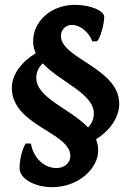

<svg xmlns="http://www.w3.org/2000/svg" viewBox="-20 -674 540 794"><path d="M473 -245C473 -392 232 -432 232 -525C232 -552 252 -571 277 -571C311 -571 346 -543 362 -503H381C394 -514 411 -573 411 -604C411 -630 353 -654 290 -654C192 -654 117 -587 117 -503C117 -485 121 -469 128 -454C72 -420 29 -369 29 -310C29 -155 271 -127 271 -29C271 0 246 21 214 21C162 21 118 -21 108 -80L87 -81C72 -60 61 -15 61 22C61 65 123 100 196 100C305 100 387 22 386 -53C386 -69 383 -84 377 -98C434 -133 473 -188 473 -245ZM130 -352C130 -376 139 -395 157 -412C228 -335 368 -288 368 -205C368 -182 360 -163 344 -147C272 -224 130 -268 130 -352Z"/></svg>

Font: Alegreya SC
Style: Bold
Weight: 700
Designer: Juan Pablo del Peral
Foundry: Huerta Tipografica
Version: Version 2.007;PS 002.007;hotconv 1.0.88;makeotf.lib2.5.64775